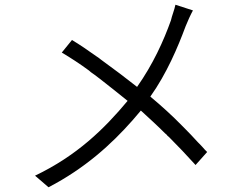

<svg xmlns="http://www.w3.org/2000/svg" viewBox="-20 -769 1040 811"><path d="M575 -302C611 -269 645 -238 677 -206L684 -200C685 -199 686 -197 687 -196L694 -190C732 -152 768 -114 806 -72L855 -127C854 -128 853 -129 852 -130L845 -137C838 -145 831 -153 823 -161L816 -168C797 -189 777 -210 756 -231L749 -238C708 -280 663 -321 615 -361C684 -458 731 -569 764 -658C772 -678 785 -707 795 -725L721 -749C717 -728 706 -702 702 -683C671 -596 626 -497 559 -402C516 -436 462 -477 408 -516L399 -523C398 -524 396 -525 395 -526L386 -532C351 -557 316 -581 284 -600L241 -547C278 -525 318 -499 356 -471L364 -464C374 -457 384 -450 394 -442L402 -436C445 -403 485 -370 519 -343C420 -224 304 -111 128 -27L185 22C339 -58 451 -160 540 -261L546 -268C556 -279 565 -291 575 -302Z"/></svg>

Font: Glow Sans SC Normal
Style: Regular
Weight: 400
Designer: Ryoko NISHIZUKA (kana, bopomofo & ideographs); Paul D. Hunt (Latin, Greek & Cyrillic); Sandoll Communications, Soo-young
Version: Version 0.93